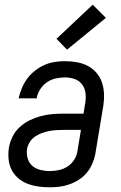

<svg xmlns="http://www.w3.org/2000/svg" viewBox="-20 -788 515 816"><path d="M190 8Q165 8 141.5 4.5Q118 1 96 -7.5Q74 -16 56.5 -31.5Q39 -47 29 -67Q19 -87 16.5 -111.5Q14 -136 18 -161Q22 -184 33.5 -207.5Q45 -231 64.5 -248.5Q84 -266 106.5 -277Q129 -288 153.5 -294.5Q178 -301 202 -303Q226 -305 250 -305H335L342 -349Q346 -370 343.5 -391.5Q341 -413 329 -429Q317 -445 297.5 -452Q278 -459 256 -459Q237 -459 216.5 -454.5Q196 -450 179 -438Q162 -426 150.5 -408Q139 -390 136 -370H59Q64 -392 73 -413.5Q82 -435 95.5 -453.5Q109 -472 128 -487Q147 -502 168 -511.5Q189 -521 211.5 -524.5Q234 -528 255 -528Q281 -528 306.5 -523.5Q332 -519 353 -508Q374 -497 390 -478.5Q406 -460 413.5 -437Q421 -414 422 -388.5Q423 -363 419 -338L385 -133Q381 -112 372 -91.5Q363 -71 349 -54Q335 -37 315.5 -24.5Q296 -12 275 -4.5Q254 3 232.5 5.5Q211 8 190 8ZM192 -61Q210 -61 229.5 -65Q249 -69 266.5 -80Q284 -91 295 -108.5Q306 -126 309 -145L324 -236H250Q235 -236 219 -235Q203 -234 188 -231Q173 -228 158 -222.5Q143 -217 129.5 -208Q116 -199 107 -185Q98 -171 95 -155Q92 -135 97.5 -115.5Q103 -96 117 -83.5Q131 -71 151 -66Q171 -61 192 -61ZM265 -577 220 -623 374 -768 430 -712Z"/></svg>

Font: Iosevka QP
Style: Italic
Weight: 400
Italic angle: -9°
Designer: Belleve Invis
Foundry: Belleve Invis
Version: Version 20.0.0; ttfautohint (v1.8.4)